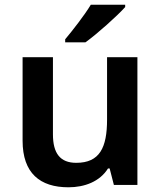

<svg xmlns="http://www.w3.org/2000/svg" viewBox="-20 -786 684 816"><path d="M512 -756V-766H366C339 -721 288 -656 257 -619V-606H343C392 -641 479 -719 512 -756ZM564 -543H435V-278C435 -159 404 -94 304 -94C236 -94 205 -134 205 -215V-543H76V-188C76 -50 150 10 271 10C339 10 404 -14 439 -70H446L464 0H564Z"/></svg>

Font: Noto Sans Balinese SemiBold
Style: Regular
Weight: 600
Designer: Aditya Bayu, David Williams
Foundry: David Williams
Version: Version 2.005